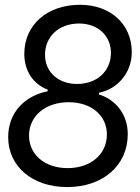

<svg xmlns="http://www.w3.org/2000/svg" viewBox="-20 -759 578 791"><path d="M256.8 11.7C404.3 11.7 506.3 -77.6 506.3 -206.1C506.3 -287.6 457 -348.6 387.2 -370.1L388.2 -377C467.3 -393.1 522.9 -461.9 522.9 -543.9C522.9 -661.1 433.6 -739.3 309.6 -739.3C172.9 -739.3 80.1 -655.3 80.1 -537.1C80.1 -465.3 118.2 -411.6 176.8 -389.6L175.8 -382.8C86.4 -365.2 13.7 -299.3 13.7 -193.8C13.7 -72.8 114.3 11.7 256.8 11.7ZM99.6 -200.2C99.6 -281.2 167 -337.9 263.2 -337.9C356 -337.9 420.4 -283.2 420.4 -205.1C420.4 -123.5 354 -66.4 258.3 -66.4C165 -66.4 99.6 -121.6 99.6 -200.2ZM165.5 -533.2C165.5 -608.9 223.1 -662.1 305.7 -662.1C382.8 -662.1 437 -612.3 437 -541C437 -465.8 379.4 -413.1 297.4 -413.1C219.7 -413.1 165.5 -462.4 165.5 -533.2Z"/></svg>

Font: Guggenheim Sans Display
Style: Italic
Weight: 400
Italic angle: -7°
Designer: Modified by Tom Baber under direction of Pentagram Design 2023
Foundry: rsms
Version: Version 1.001;Glyphs 3.1.2 (3151)